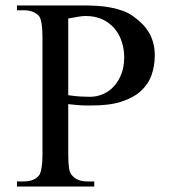

<svg xmlns="http://www.w3.org/2000/svg" viewBox="-20 -682 645 702"><path d="M545.9 -479.5Q545.9 -441.4 534.2 -408Q522.5 -374.5 495.4 -349.6Q468.3 -324.7 423.8 -310.3Q379.4 -295.9 314 -296.4H297.4Q290 -296.4 281.2 -296.6Q272.5 -296.9 260.5 -298.1Q248.5 -299.3 229.5 -301.3V-117.7Q229.5 -86.4 232.4 -66.9Q235.4 -47.4 243.7 -40.5Q262.2 -18.6 299.8 -18.6H324.7V0H42V-18.6H65.9Q86.4 -18.6 101.6 -24.9Q116.7 -31.2 125.5 -44.9Q129.4 -52.7 132.3 -70.6Q135.3 -88.4 135.3 -117.7V-545.4Q135.3 -606.4 122.6 -623.5Q112.8 -633.8 99.1 -639.2Q85.4 -644.5 65.9 -644.5H42V-662.1H283.2Q308.6 -662.1 334.5 -660.6Q360.4 -659.2 384.5 -654.5Q408.7 -649.9 430.7 -641.8Q452.6 -633.8 469.7 -620.6Q485.8 -608.9 499.8 -595Q513.7 -581.1 523.9 -564Q534.2 -546.9 540 -526.1Q545.9 -505.4 545.9 -479.5ZM434.1 -469.2Q434.6 -499.5 425.8 -527.6Q417 -555.7 399.4 -576.9Q381.8 -598.1 355.2 -610.8Q328.6 -623.5 293.5 -623.5Q281.7 -623.5 265.6 -620.8Q249.5 -618.2 229.5 -614.3V-334Q254.9 -330.1 274.9 -329.1Q294.9 -328.1 309.1 -328.1Q334.5 -328.1 357.2 -338.1Q379.9 -348.1 396.7 -366.7Q413.6 -385.3 423.6 -411.1Q433.6 -437 434.1 -469.2Z"/></svg>

Font: BabelStone Roman
Style: Regular
Weight: 400
Designer: Walt Agee, Victor Gaultney, Peter Martin, Debbi Hosken, Becca Hirsbrunner (SIL); Andrew West (BabelStone)
Foundry: BabelStone
Version: Version 16.000